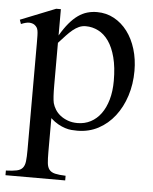

<svg xmlns="http://www.w3.org/2000/svg" viewBox="-56 -502 606 760"><g transform="rotate(5 247.0 -122.5)"><path d="M466.8 -240.7Q466.8 -188 451.9 -141.6Q437 -95.2 409.9 -60.3Q382.8 -25.4 345.2 -5.4Q307.6 14.6 261.7 14.6Q251 14.6 238.8 13.7Q226.6 12.7 213.4 8.5Q200.2 4.4 185.5 -3.7Q170.9 -11.7 155.3 -25.9V109.4Q155.3 135.7 157 152.3Q158.7 168.9 166.3 178.5Q173.8 188 189.2 191.7Q204.6 195.3 231.4 196.3V214.8H-5.9V196.3Q21.5 195.3 37.1 191.9Q52.7 188.5 60.5 179Q68.4 169.4 70.3 152.3Q72.3 135.3 72.3 107.4V-315.9Q72.3 -334.5 72 -346.4Q71.8 -358.4 70.3 -366.5Q68.8 -374.5 65.4 -379.4Q62 -384.3 56.2 -388.7Q48.3 -394 36.4 -394.8Q24.4 -395.5 2.9 -386.7L-2.9 -403.3L136.7 -459H155.3V-354.5Q172.4 -383.8 189.5 -404.1Q206.5 -424.3 224.1 -436.8Q241.7 -449.2 260.3 -454.6Q278.8 -460 299.3 -460Q336.4 -460 367.2 -443.1Q397.9 -426.3 420.2 -396.7Q442.4 -367.2 454.6 -327.1Q466.8 -287.1 466.8 -240.7ZM388.7 -194.3Q388.7 -248.5 378.4 -287.6Q368.2 -326.7 350.6 -351.6Q333 -376.5 309.6 -388.4Q286.1 -400.4 259.8 -400.4Q245.1 -400.4 232.7 -394.8Q220.2 -389.2 208 -379.2Q195.8 -369.1 183.1 -355.5Q170.4 -341.8 155.3 -325.2V-157.7Q155.3 -105.5 159.7 -86.4Q163.1 -73.7 170.9 -61Q178.7 -48.3 191.4 -38.3Q204.1 -28.3 221.2 -22Q238.3 -15.6 259.8 -15.6Q288.6 -15.6 312.3 -28.1Q335.9 -40.5 352.8 -63.5Q369.6 -86.4 379.2 -119.6Q388.7 -152.8 388.7 -194.3Z"/></g></svg>

Font: Goda
Style: Regular
Weight: 400
Version: 1.0.5